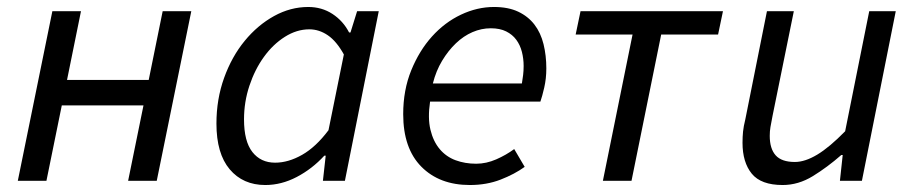

<svg xmlns="http://www.w3.org/2000/svg" viewBox="-20 -518 2619 550"><path d="M31 0 130 -486H212L172 -289H406L446 -486H528L429 0H347L391 -216H157L113 0Z M600 -164Q600 -234 622 -295Q644 -356 681 -401Q718 -446 765 -472Q812 -498 863 -498Q902 -498 932.5 -478Q963 -458 980 -425H984L1003 -486H1065L968 0H905L913 -72H909Q874 -34 830 -11Q786 12 740 12Q676 12 638 -33Q600 -78 600 -164ZM768 -52Q806 -52 845.5 -74.5Q885 -97 921 -145L965 -362Q944 -400 919 -417Q894 -434 866 -434Q830 -434 796 -412.5Q762 -391 736 -355Q710 -319 694.5 -272.5Q679 -226 679 -176Q679 -113 703 -82.5Q727 -52 768 -52Z M1135 -191Q1135 -260 1158 -316.5Q1181 -373 1217.5 -413.5Q1254 -454 1300.5 -476Q1347 -498 1395 -498Q1436 -498 1464.5 -484.5Q1493 -471 1511 -447.5Q1529 -424 1537 -391.5Q1545 -359 1545 -322Q1545 -293 1539 -267Q1533 -241 1528 -227H1212Q1205 -180 1213 -146.5Q1221 -113 1239.5 -91Q1258 -69 1285 -59Q1312 -49 1344 -49Q1373 -49 1401.5 -61.5Q1430 -74 1453 -91L1483 -40Q1454 -19 1414 -3.5Q1374 12 1326 12Q1239 12 1187 -40.5Q1135 -93 1135 -191ZM1475 -279Q1477 -291 1478.5 -303Q1480 -315 1480 -329Q1480 -350 1475 -369.5Q1470 -389 1459 -404Q1448 -419 1430 -428Q1412 -437 1386 -437Q1359 -437 1333.5 -426Q1308 -415 1286 -394Q1264 -373 1246.5 -344Q1229 -315 1220 -279Z M1707 0 1792 -419H1629L1643 -486H2051L2037 -419H1874L1789 0Z M2449 0H2386L2394 -74H2390Q2350 -39 2308.5 -13.5Q2267 12 2222 12Q2160 12 2133.5 -20.5Q2107 -53 2107 -109Q2107 -126 2108.5 -141Q2110 -156 2115 -176L2177 -486H2254L2193 -186Q2189 -166 2187 -154Q2185 -142 2185 -129Q2185 -92 2202 -73Q2219 -54 2257 -54Q2286 -54 2321 -75Q2356 -96 2401 -142L2470 -486H2546Z"/></svg>

Font: mr_Source Sans Pro
Style: Italic
Weight: 400
Italic angle: -11°
Designer: Paul D. Hunt
Foundry: Adobe Systems Incorporated
Version: Version 1.036;July 10, 2024;FontCreator 11.5.0.2430 64-bit